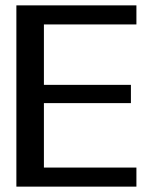

<svg xmlns="http://www.w3.org/2000/svg" viewBox="-20 -695 582 715"><path d="M41 0H488V-71H143.5V-311H467.5V-379H143.5V-604H488V-675H41Z"/></svg>

Font: Anybody UltraCondensed Thin
Style: Regular
Weight: 400
Version: Version 1.111